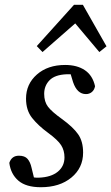

<svg xmlns="http://www.w3.org/2000/svg" viewBox="-20 -771 466 804"><path d="M151 13Q89 13 57 -14.5Q25 -42 19 -89Q29 -119 59 -119Q84 -119 95.5 -105.5Q107 -92 112 -69L122 -28Q127 -27 132 -27Q137 -27 143 -27Q194 -29 222 -52Q250 -75 250 -112Q250 -141 236 -163Q222 -185 181 -215Q140 -245 114.5 -277Q89 -309 89 -358Q89 -419 134.5 -459Q180 -499 253 -499Q303 -499 335.5 -477Q368 -455 378 -410Q375 -394 364.5 -385.5Q354 -377 340 -377Q303 -377 286 -427L276 -460Q272 -460 268 -460Q264 -460 259 -460Q210 -458 187.5 -435Q165 -412 165 -378Q165 -345 181 -324Q197 -303 239 -273Q286 -239 307 -209Q328 -179 328 -132Q328 -68 279 -27.5Q230 13 151 13ZM396 -553 295 -673 158 -553 134 -578 290 -751H327L426 -577Z"/></svg>

Font: Source Serif 4 SmText
Style: Italic
Weight: 400
Italic angle: -12°
Designer: Frank Grießhammer
Foundry: Adobe
Version: Version 4.005;hotconv 1.1.0;makeotfexe 2.6.0